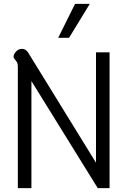

<svg xmlns="http://www.w3.org/2000/svg" viewBox="-20 -970 655 990"><path d="M72 -627Q72 -640 68.5 -647Q65 -654 57.5 -662.5Q50 -671 50 -677Q50 -691 63 -704.5Q76 -718 93 -718Q113 -718 125 -699L475 -131V-700H545V0H484L142 -552V0H72ZM367 -950H443L336 -775H280Z"/></svg>

Font: Niramit Light
Style: Regular
Weight: 300
Designer: Katatrad Aksorn Co.,Ltd.
Foundry: Cadson Demak Co.,Ltd.
Version: Version 1.000; ttfautohint (v1.6)